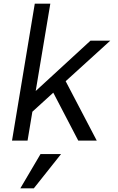

<svg xmlns="http://www.w3.org/2000/svg" viewBox="-20 -760 640 1038"><path d="M45 0 168 -740H252L173 -268L469 -540H576L335 -321L503 0H403L268 -259L155 -156L129 0ZM310 73 163 258H90L199 73Z"/></svg>

Font: CommitMono
Style: Italic
Weight: 400
Monospace: yes
Designer: Eigil Nikolajsen
Foundry: Eigil Nikolajsen
Version: Version 1.143